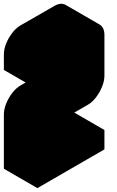

<svg xmlns="http://www.w3.org/2000/svg" viewBox="-63 -921 603 991"><path d="M217 -280V-100L476 -250V-150L130 50V-230Q130 -257 142 -286.5Q154 -316 174 -341.5Q194 -367 217 -380L390 -480V-690L217 -590V-510L130 -460V-540Q130 -567 142 -596.5Q154 -626 174 -651.5Q194 -677 217 -690L390 -790Q424 -810 450 -795Q476 -780 476 -740V-530Q476 -504 464 -474Q452 -444 432.5 -418.5Q413 -393 390 -380ZM390 -690V-480L217 -580V-790ZM476 -250 217 -100 43 -200 303 -350ZM390 -480 217 -380Q194 -367 174 -341.5Q154 -316 142 -286.5Q130 -257 130 -230V50L-43 -50V-330Q-43 -357 -31.1 -386.5Q-19.3 -416 0.5 -441.5Q20.3 -467 43 -480L217 -580ZM450 -795Q424 -810 390 -790L217 -690Q194 -677 174 -651.5Q154 -626 142 -596.5Q130 -567 130 -540V-460L-43 -560V-640Q-43 -667 -31.1 -696.5Q-19.3 -726 0.5 -751.5Q20.3 -777 43 -790L217 -890Q251.4 -910 277 -895Z"/></svg>

Font: Nabla Normal
Style: Regular
Weight: 400
Designer: Arthur Reinders Folmer
Version: Version 1.000